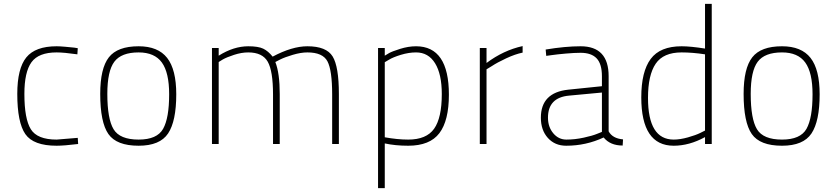

<svg xmlns="http://www.w3.org/2000/svg" viewBox="-20 -750 4354 1000"><path d="M275 -509Q292 -509 319.5 -506.5Q347 -504 366 -502L385 -499L383 -467Q313 -477 275 -477Q181 -477 144 -426Q107 -375 107 -261Q107 -131 140.5 -77Q174 -23 275 -23L385 -32L387 0Q313 9 275 9Q154 9 112 -51.5Q70 -112 70 -261Q70 -393 117 -451Q164 -509 275 -509Z M702 -509Q803 -509 850.5 -448.5Q898 -388 898 -259Q898 -119 855.5 -55Q813 9 702 9Q587 9 544.5 -52Q502 -113 502 -261Q502 -394 547 -451.5Q592 -509 702 -509ZM702 -23Q798 -23 829.5 -79Q861 -135 861 -259Q861 -372 823 -424.5Q785 -477 702 -477Q612 -477 575.5 -428.5Q539 -380 539 -261Q539 -131 571.5 -77Q604 -23 702 -23Z M1119 0H1084V-500H1119V-460Q1197 -509 1273 -509Q1325 -509 1351 -496.5Q1377 -484 1400 -455Q1501 -509 1581 -509Q1680 -509 1712.5 -456Q1745 -403 1745 -260V0H1710V-258Q1710 -384 1685.5 -430.5Q1661 -477 1581 -477Q1547 -477 1505 -464.5Q1463 -452 1439 -440L1414 -427Q1437 -369 1437 -260V0H1402V-258Q1402 -380 1374.5 -428.5Q1347 -477 1273 -477Q1238 -477 1199.5 -464.5Q1161 -452 1140 -440L1119 -427Z M1949 230V-500H1984V-460Q1992 -465 2006.5 -473.5Q2021 -482 2064 -495.5Q2107 -509 2147 -509Q2318 -509 2318 -257Q2318 -122 2268.5 -56.5Q2219 9 2106 9Q2039 9 1984 -3V230ZM2147 -477Q2109 -477 2068 -464.5Q2027 -452 2006 -439L1984 -426V-35Q2050 -23 2106 -23Q2201 -23 2241 -79.5Q2281 -136 2281 -260Q2281 -364 2246 -420.5Q2211 -477 2147 -477Z M2479 0V-500H2514V-422Q2602 -488 2702 -510V-476Q2663 -468 2616 -446Q2569 -424 2542 -406L2514 -389V0Z M3150 -353V-66Q3170 -29 3225 -24L3223 8Q3158 8 3124 -34Q3032 9 2929 9Q2870 9 2833.5 -31.5Q2797 -72 2797 -137Q2797 -268 2940 -283L3115 -301V-353Q3115 -417 3087.5 -446Q3060 -475 3004 -475Q2972 -475 2927 -471Q2882 -467 2854 -463L2825 -459L2822 -492Q2924 -509 3004 -509Q3150 -509 3150 -353ZM3115 -268 2944 -252Q2834 -242 2834 -137Q2834 -89 2861.5 -56Q2889 -23 2930 -23Q2974 -23 3020 -33Q3066 -43 3090 -53L3115 -63Z M3687 -730V0H3652V-36Q3570 9 3489 9Q3320 9 3320 -243Q3320 -377 3369 -443Q3418 -509 3530 -509Q3577 -509 3652 -497V-730ZM3489 -23Q3522 -23 3563 -34.5Q3604 -46 3628 -58L3652 -70V-467Q3587 -477 3530 -477Q3435 -477 3395 -418Q3355 -359 3355 -240Q3355 -23 3489 -23Z M4053 -509Q4154 -509 4201.5 -448.5Q4249 -388 4249 -259Q4249 -119 4206.5 -55Q4164 9 4053 9Q3938 9 3895.5 -52Q3853 -113 3853 -261Q3853 -394 3898 -451.5Q3943 -509 4053 -509ZM4053 -23Q4149 -23 4180.5 -79Q4212 -135 4212 -259Q4212 -372 4174 -424.5Q4136 -477 4053 -477Q3963 -477 3926.5 -428.5Q3890 -380 3890 -261Q3890 -131 3922.5 -77Q3955 -23 4053 -23Z"/></svg>

Font: TypoPRO Titillium Maps
Style: 1 wt
Weight: 100
Designer: Campivisivi
Foundry: Accademia di Belle Arti di Urbino and students of MA course of Visual design
Version: Version 001.001